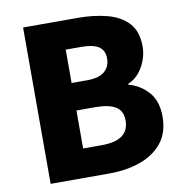

<svg xmlns="http://www.w3.org/2000/svg" viewBox="-83 -823 860 901"><g transform="rotate(-10 347.5 -372.5)"><path d="M86 0V-745H346Q423 -745 486 -728.5Q549 -712 586 -672Q623 -632 623 -560Q623 -527 611 -494.5Q599 -462 577.5 -436.5Q556 -411 526 -399V-395Q582 -380 620 -337Q658 -294 658 -220Q658 -144 619 -95.5Q580 -47 514 -23.5Q448 0 367 0ZM265 -449H339Q396 -449 422.5 -472Q449 -495 449 -533Q449 -573 422 -590.5Q395 -608 339 -608H265ZM265 -137H354Q484 -137 484 -232Q484 -278 451.5 -298Q419 -318 354 -318H265Z"/></g></svg>

Font: Source Han Sans TC Heavy
Style: Regular
Weight: 900
Designer: Ryoko NISHIZUKA Ë•øÂ°öÊ∂ºÂ≠ê (kana, bopomofo & ideographs); Paul D. Hunt (Latin, Greek & Cyrillic); Sandoll Communicatio
Foundry: Adobe
Version: Version 2.004;hotconv 1.0.118;makeotfexe 2.5.65603